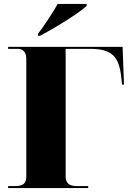

<svg xmlns="http://www.w3.org/2000/svg" viewBox="-20 -951 653 971"><path d="M172 -780V-770H182C252 -806 382 -886 418 -921V-931H272C246 -886 202 -818 172 -780ZM21 0H426V-10H366C326 -10 312 -29 312 -59V-704H434C545 -704 583 -668 594 -554L597 -523H607L600 -714H21V-704H71C94 -704 113 -689 113 -654V-58C113 -24 98 -10 56 -10H21Z"/></svg>

Font: Noto Serif Display Black
Style: Regular
Weight: 900
Designer: Monotype Design Team
Foundry: Monotype Imaging Inc.
Version: Version 2.009